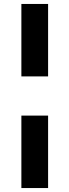

<svg xmlns="http://www.w3.org/2000/svg" viewBox="-20 -800 351 970"><path d="M223 -414H88V-780H223ZM223 150H88V-216H223Z"/></svg>

Font: Mohave Bold
Style: Regular
Weight: 700
Designer: Gumpita Rahayu
Foundry: Tokotype
Version: Version 2.002;PS 002.002;hotconv 1.0.88;makeotf.lib2.5.64775